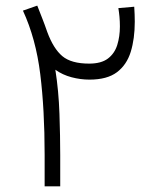

<svg xmlns="http://www.w3.org/2000/svg" viewBox="-20 -654 549 674"><path d="M451.2 -630.4Q452.1 -616.7 452.6 -603.5Q453.1 -590.3 453.1 -577.6Q453.1 -518.1 439 -472.2Q424.8 -426.3 390.4 -400.4Q356 -374.5 293.9 -374.5Q262.7 -374.5 231.2 -382.8Q199.7 -391.1 174.3 -409.2Q186 -334.5 188.7 -254.6Q191.4 -174.8 191.4 -109.4V0H136.7V-110.8Q136.7 -269.5 121.3 -393.8Q106 -518.1 60.5 -616.7L110.8 -634.3Q120.6 -608.9 128.7 -588.6Q136.7 -568.4 146 -541.5Q167.5 -483.4 198.7 -457Q230 -430.7 293 -430.7Q335.4 -430.7 358.9 -448.5Q382.3 -466.3 391.6 -496.1Q400.9 -525.9 400.9 -561Q400.9 -578.6 399.4 -595Q397.9 -611.3 395.5 -625.5Z"/></svg>

Font: Vazirmatn RD ExtraLight
Style: Regular
Weight: 200
Designer: Saber Rastikerdar
Foundry: Saber Rastikerdar
Version: Version 32.102